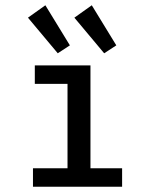

<svg xmlns="http://www.w3.org/2000/svg" viewBox="-20 -708 590 728"><path d="M105 0V-70H236V-390H112V-460H323V-70H443V0ZM199 -506 86 -641 152 -688 245 -536ZM375 -506 262 -641 328 -688 421 -536Z"/></svg>

Font: Inconsolata SemiExpanded Medium
Style: Regular
Weight: 500
Width: 6
Monospace: yes
Designer: Raph Levien, Cyreal, Brenton Simpson
Foundry: Raph Levien, Cyreal, Google
Version: Version 3.001; ttfautohint (v1.8.2.53-6de2)